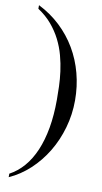

<svg xmlns="http://www.w3.org/2000/svg" viewBox="-100 -862 532 1000"><g transform="rotate(10 166.5 -362.0)"><path d="M293 -360.8Q293 -286.1 272.9 -215.8Q252.9 -145.5 216.8 -85.7Q180.7 -25.9 130.9 20.3Q81.1 66.4 22 92.8V74.2Q64 51.8 96.9 13.7Q129.9 -24.4 152.6 -77.6Q175.3 -130.9 187.3 -198.7Q199.2 -266.6 199.2 -348.1Q199.2 -379.9 198 -418Q196.8 -456.1 191.4 -496.8Q186 -537.6 174.8 -579.3Q163.6 -621.1 143.8 -660.4Q124 -699.7 94.2 -734.9Q64.5 -770 22 -797.9V-816.9Q86.4 -784.7 137 -737.1Q187.5 -689.5 222.2 -630.6Q256.8 -571.8 274.9 -503.2Q293 -434.6 293 -360.8Z"/></g></svg>

Font: Campania
Style: Regular
Weight: 400
Version: Version 2.009